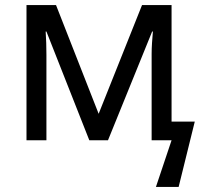

<svg xmlns="http://www.w3.org/2000/svg" viewBox="-20 -556 795 761"><path d="M85 -536H202L371 -105L543 -536H660V-74H752L688 185H598L660 0H581V-342Q581 -363 582.5 -385.5Q584 -408 586 -431H583L408 0H334L164 -431H161Q164 -386 164 -339V0H85Z"/></svg>

Font: BC Sans
Style: Regular
Weight: 400
Designer: Monotype Design Team
Province of B.C.
Foundry: Monotype Imaging Inc.
Version: Version 2.000;GOOG;noto-source:20170915:90ef993387c0